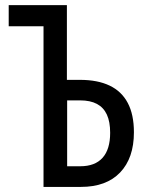

<svg xmlns="http://www.w3.org/2000/svg" viewBox="-20 -734 580 754"><path d="M150.9 0V-630.9H14.2V-713.9H242.7V-420.4H293.9Q363.3 -420.4 410.4 -397.9Q457.5 -375.5 481.7 -329.8Q505.9 -284.2 505.9 -214.4Q505.9 -113.3 451.7 -56.6Q397.5 0 297.9 0ZM243.7 -81.1H295.4Q353 -81.1 382.8 -114.3Q412.6 -147.5 412.6 -212.4Q412.6 -255.9 399.7 -283.9Q386.7 -312 360.6 -325.9Q334.5 -339.8 294.4 -339.8H243.7Z"/></svg>

Font: Open Sans Condensed Medium
Style: Regular
Weight: 500
Width: 3
Designer: Monotype Design Team
Foundry: Monotype Imaging Inc.
Version: Version 3.000